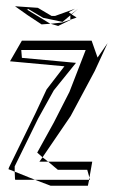

<svg xmlns="http://www.w3.org/2000/svg" viewBox="-20 -584 364 614"><path d="M7 -43 27 -35V-50V-52L102 -205L152 -295L223 -383L50 -399L48 -424H254L202 -290L152 -192L99 -96L116 -81L206 -213L283 -357L324 -446L292 -400L273 -454H50L12 -388L186 -372L129 -298L94 -223L9 -49ZM165 -41H259L266 -16L275 -67H134ZM92 -9 142 10H261L265 -9ZM28 -11 27 -35 92 -9H29ZM134 -67H106L116 -81ZM268 -9H265L266 -16ZM225 -528 209 -538 230 -556 208 -539 200 -545 220 -556 156 -533H145L101 -559L28 -564L69 -535L113 -506L141 -508L65 -554L69 -553V-556L118 -527L180 -514L205 -535V-521ZM205 -521V-520L166 -501L142 -508L179 -512Z"/></svg>

Font: Quebrada
Style: Regular
Weight: 400
Designer: deFharo
Foundry: deFharo
Version: Version 1.034 2012